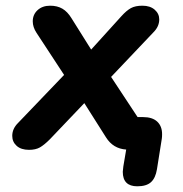

<svg xmlns="http://www.w3.org/2000/svg" viewBox="-20 -518 643 674"><path d="M411 85Q411 80 413 66L423 7Q377 4 352 -36L276 -156L155 -29Q135 -9 120 -0.5Q105 8 82 8Q54 8 38.5 -6Q23 -20 23 -41Q23 -66 43 -86L205 -255L108 -403Q95 -423 95 -443Q95 -467 112 -482.5Q129 -498 156 -498Q181 -498 199 -487.5Q217 -477 231 -454L300 -344L406 -461Q424 -481 439.5 -489.5Q455 -498 480 -498Q507 -498 523 -484Q539 -470 539 -450Q539 -425 519 -405L370 -248L463 -107H482Q515 -107 532 -91Q549 -75 549 -47Q549 -37 548 -31L531 76Q526 107 510 121.5Q494 136 462 136Q411 136 411 85Z"/></svg>

Font: SN Pro Bold
Style: Bold Italic
Weight: 700
Italic angle: -9°
Designer: Tobias Whetton
Foundry: Supernotes
Version: Version 1.003